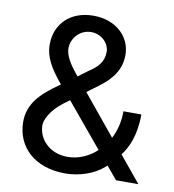

<svg xmlns="http://www.w3.org/2000/svg" viewBox="-83 -808 808 892"><g transform="rotate(10 321.0 -362.5)"><path d="M282.7 9.9C346.2 9.9 416.2 -11 464.5 -54L471.2 -60.7L522 0H627.5L526.3 -122.9C554.7 -159.4 584.9 -220.2 584.9 -321.4H500.4C500.4 -271.7 489 -227.6 469.8 -191.1L315 -379.6L367.5 -418.7C427.2 -462.7 464.1 -511.4 464.1 -581C464.1 -663 397 -734.7 286.9 -734.7C179.3 -734.7 109 -666.5 109 -567.8C109 -507.1 140.3 -458.5 185.4 -402.7L192.8 -393.8L184.3 -387.8C104 -331.7 50.1 -278.1 50.1 -193.2C50.1 -75.6 138.5 9.9 282.7 9.9ZM140.6 -193.9C140.6 -214.1 158.7 -263.5 221.6 -310L247.5 -329.2L418 -124.3C378.9 -87.7 329.5 -67.8 280.9 -67.8C196 -67.8 140.6 -127.1 140.6 -193.9ZM197.8 -566.4C197.8 -611.2 235.1 -658 289.4 -658C341.3 -658 375.7 -616.5 375.7 -580.3C375.7 -532.3 349.8 -505.3 308.9 -478.7L262.1 -443.9L255.3 -452.1C223.4 -491.8 197.8 -529.5 197.8 -566.4Z"/></g></svg>

Font: Margiela Sans Text
Style: Regular
Weight: 400
Designer: Stefan Endress, Andreas Faust
Version: Version 1.100;FEAKit 1.0